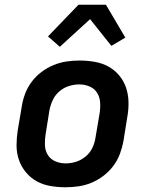

<svg xmlns="http://www.w3.org/2000/svg" viewBox="-20 -784 640 812"><path d="M256 8Q224 8 192.5 2.5Q161 -3 135 -17.5Q109 -32 89.5 -55.5Q70 -79 60 -108Q50 -137 50 -169Q50 -201 55 -233L72 -333Q76 -360 86 -387Q96 -414 114 -438Q132 -462 156 -480Q180 -498 207 -509Q234 -520 261.5 -524Q289 -528 317 -528Q349 -528 380.5 -522.5Q412 -517 438.5 -502.5Q465 -488 484.5 -464.5Q504 -441 513.5 -412Q523 -383 523.5 -351Q524 -319 518 -287L502 -187Q497 -160 487 -133Q477 -106 459 -82Q441 -58 417 -40Q393 -22 366.5 -11Q340 0 312 4Q284 8 256 8ZM258 -93Q280 -93 302 -100Q324 -107 342.5 -122.5Q361 -138 371 -159.5Q381 -181 384 -203L401 -303Q405 -327 403.5 -350Q402 -373 391 -391Q380 -409 359.5 -418Q339 -427 315 -427Q293 -427 271 -420Q249 -413 231 -397.5Q213 -382 203 -360.5Q193 -339 189 -317L173 -217Q169 -193 170 -170Q171 -147 182 -129Q193 -111 213.5 -102Q234 -93 258 -93ZM233 -586 183 -630 312 -764H428L510 -625L451 -590L361 -703Z"/></svg>

Font: Iosevka Aile
Style: Bold Italic
Weight: 700
Italic angle: -9°
Designer: Belleve Invis
Foundry: Belleve Invis
Version: Version 28.0.1; ttfautohint (v1.8.4)